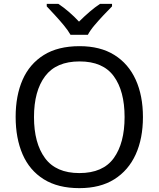

<svg xmlns="http://www.w3.org/2000/svg" viewBox="-20 -964 821 994"><path d="M720 -358Q720 -247 682.5 -164.5Q645 -82 572 -36Q499 10 391 10Q280 10 206.5 -36Q133 -82 97 -165Q61 -248 61 -359Q61 -469 97 -551Q133 -633 206.5 -679Q280 -725 392 -725Q499 -725 572 -679.5Q645 -634 682.5 -551.5Q720 -469 720 -358ZM156 -358Q156 -223 213 -145.5Q270 -68 391 -68Q513 -68 569 -145.5Q625 -223 625 -358Q625 -493 569 -569.5Q513 -646 392 -646Q271 -646 213.5 -569.5Q156 -493 156 -358ZM345 -784Q332 -807 310 -833.5Q288 -860 264 -886Q240 -912 222 -931V-944H282Q308 -927 336 -903Q364 -879 389 -852Q416 -879 444 -903Q472 -927 498 -944H560V-931Q541 -912 516.5 -886Q492 -860 469.5 -833.5Q447 -807 435 -784Z"/></svg>

Font: Noto IKEA Latin
Style: Regular
Weight: 400
Designer: Monotype Design Team
Foundry: Monotype Imaging Inc.
Version: Version 1.0